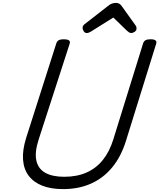

<svg xmlns="http://www.w3.org/2000/svg" viewBox="-20 -1286 1099 1325"><path d="M415 19Q332 19 272 -4.5Q212 -28 178 -73Q144 -118 139 -184Q134 -250 161 -336L369 -988Q374 -1002 385.5 -1008.5Q397 -1015 421 -1015Q444 -1015 455 -1008Q466 -1001 461 -985L247 -324Q218 -235 231 -177.5Q244 -120 293.5 -93Q343 -66 423 -66Q511 -66 577.5 -95.5Q644 -125 690 -182.5Q736 -240 762 -324L968 -988Q973 -1002 984.5 -1008.5Q996 -1015 1019 -1015Q1067 -1015 1058 -985L849 -313Q815 -204 753.5 -130Q692 -56 607 -18.5Q522 19 415 19ZM578 -1058Q566 -1058 558 -1070Q550 -1082 550 -1093Q550 -1103 553.5 -1108Q557 -1113 561 -1117L723 -1243Q738 -1256 751.5 -1261Q765 -1266 781 -1266Q794 -1266 804.5 -1259.5Q815 -1253 823 -1240L916 -1110Q921 -1103 921.5 -1097.5Q922 -1092 922 -1087Q922 -1075 909 -1066.5Q896 -1058 887 -1058Q877 -1058 870 -1063Q863 -1068 855 -1075L762 -1165L609 -1069Q602 -1065 594.5 -1061.5Q587 -1058 578 -1058Z"/></svg>

Font: Playwrite AU VIC
Style: Regular
Weight: 400
Designer: Veronika Burian, José Scaglione
Foundry: TypeTogether
Version: Version 1.002